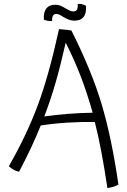

<svg xmlns="http://www.w3.org/2000/svg" viewBox="-20 -853 645 976"><path d="M582 85Q570 92 557.5 96Q545 100 526 103Q510 -3 494.5 -84.5Q479 -166 462 -233Q390 -234 319.5 -229.5Q249 -225 187 -215Q166 -162 139 -104.5Q112 -47 77 20Q63 17 52 11.5Q41 6 25 -8Q117 -169 173 -320.5Q229 -472 280 -705Q313 -702 323.5 -701Q334 -700 343 -698Q445 -495 496 -325.5Q547 -156 582 85ZM314 -636Q288 -521 262.5 -432.5Q237 -344 205 -261Q260 -269 323 -274Q386 -279 451 -280Q424 -376 392 -460.5Q360 -545 314 -636ZM316 -809Q331 -800 338.5 -797.5Q346 -795 352 -795Q366 -795 371 -803.5Q376 -812 375 -833Q386 -834 395 -832Q404 -830 417 -824Q420 -786 405 -767Q390 -748 358 -748Q345 -748 332.5 -752Q320 -756 300 -768Q286 -777 279 -779.5Q272 -782 266 -782Q254 -782 249 -773Q244 -764 245 -746Q234 -745 223.5 -747Q213 -749 203 -753Q200 -789 215 -809Q230 -829 261 -829Q273 -829 284.5 -825Q296 -821 316 -809Z"/></svg>

Font: Atma Light
Style: Regular
Weight: 300
Designer: Gregori Vincens, Jeremie Hornus, Riccardo Olocco, Yoann Minet.
Foundry: black foundry
Version: Version 1.102;PS 1.100;hotconv 1.0.86;makeotf.lib2.5.63406